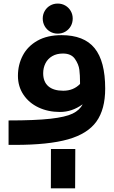

<svg xmlns="http://www.w3.org/2000/svg" viewBox="-20 -812 640 1076"><path d="M443 -227.5Q384 -184.5 316 -184.5Q249.5 -184.5 196 -209.8Q142.5 -235 111.5 -281.2Q80.5 -327.5 80.5 -387Q80.5 -449.5 107.8 -501.2Q135 -553 189.8 -584Q244.5 -615 324.5 -615Q451 -615 510.2 -542Q569.5 -469 569.5 -315.5Q569.5 -199.5 520.5 -131Q471.5 -62.5 361.8 -31.2Q252 0 63.5 0H28V-137Q177.5 -137 262.5 -146.5Q347.5 -156 387.2 -175.5Q427 -195 443 -227.5ZM334.5 -303.5Q391.5 -303.5 428.5 -341.5V-352Q428.5 -389.5 424.8 -420.5Q421 -451.5 400 -481.8Q379 -512 333 -512Q297.5 -512 272.5 -497.2Q247.5 -482.5 234.8 -457.2Q222 -432 222 -401.5Q222 -353.5 251 -328.5Q280 -303.5 334.5 -303.5ZM303.5 -792Q327 -792 346.2 -780.8Q365.5 -769.5 376.5 -750.2Q387.5 -731 387.5 -708Q387.5 -685 376.8 -665.8Q366 -646.5 346.8 -635Q327.5 -623.5 303.5 -623.5Q280 -623.5 260.8 -634.8Q241.5 -646 230.5 -665.5Q219.5 -685 219.5 -708Q219.5 -731 230.5 -750.2Q241.5 -769.5 260.8 -780.8Q280 -792 303.5 -792ZM265.5 23H402L401 243.5H265Z"/></svg>

Font: JuliaMono Black
Style: Italic
Weight: 900
Italic angle: -9°
Monospace: yes
Designer: cormullion
Foundry: corm
Version: Version 0.057; ttfautohint (v1.8.4)